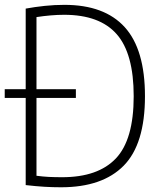

<svg xmlns="http://www.w3.org/2000/svg" viewBox="-20 -767 672 792"><path d="M232 5.5Q197.5 5.5 163.8 3.5Q130 1.5 86 -3.5V-363H-0.5V-399H86V-731.5Q124 -738.5 165 -742.8Q206 -747 245.5 -747Q411 -747 494.5 -655Q578 -563 578 -370Q578 -172.5 490.2 -83.5Q402.5 5.5 232 5.5ZM236.5 -36Q384.5 -36 458 -113.5Q531.5 -191 531.5 -370Q531.5 -546.5 461.2 -626.2Q391 -706 244.5 -706Q218 -706 189 -703.5Q160 -701 130.5 -696.5V-399H293V-363H130.5V-42Q156.5 -38.5 181.8 -37.2Q207 -36 236.5 -36Z"/></svg>

Font: Encode Sans SemiCondensed SemiCondensed ExtraLight
Style: Regular
Weight: 200
Width: 4
Designer: Multiple Designers
Foundry: Impallari Type
Version: Version 3.000; ttfautohint (v1.8.3) -l 8 -r 50 -G 200 -x 14 